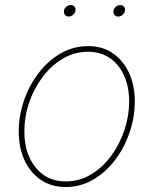

<svg xmlns="http://www.w3.org/2000/svg" viewBox="-20 -734 612 765"><path d="M241.2 11.2Q185.1 11.2 143.1 -17.1Q101.1 -45.4 77.9 -95.2Q54.7 -145 54.7 -210Q54.7 -272 75.2 -332.5Q95.7 -393.1 133.1 -442.1Q170.4 -491.2 220.9 -520.8Q271.5 -550.3 331.5 -550.3Q387.7 -550.3 429.2 -522Q470.7 -493.7 493.9 -444.1Q517.1 -394.5 517.1 -329.6Q517.1 -268.1 496.6 -207.3Q476.1 -146.5 439 -97.2Q401.9 -47.9 351.3 -18.3Q300.8 11.2 241.2 11.2ZM241.7 -11.2Q296.9 -11.2 343 -39.1Q389.2 -66.9 423.1 -113.3Q457 -159.7 475.8 -215.8Q494.6 -272 494.6 -329.1Q494.6 -387.7 474.6 -432.4Q454.6 -477.1 417.7 -502.4Q380.9 -527.8 331.1 -527.8Q277.8 -527.8 231.9 -501.2Q186 -474.6 151.1 -429Q116.2 -383.3 96.7 -326.9Q77.1 -270.5 77.1 -210.4Q77.1 -122.1 121.8 -66.7Q166.5 -11.2 241.7 -11.2ZM451.2 -668Q441.9 -668 436.3 -674.8Q430.7 -681.6 432.1 -691.4Q433.6 -700.7 441.7 -707.3Q449.7 -713.9 459 -713.9Q468.8 -713.9 474.1 -707.3Q479.5 -700.7 478 -691.4Q476.1 -681.6 468.3 -674.8Q460.4 -668 451.2 -668ZM253.9 -668Q244.6 -668 239 -674.8Q233.4 -681.6 234.9 -691.4Q236.3 -700.7 244.4 -707.3Q252.4 -713.9 261.7 -713.9Q271.5 -713.9 276.9 -707.3Q282.2 -700.7 280.8 -691.4Q278.8 -681.6 271 -674.8Q263.2 -668 253.9 -668Z"/></svg>

Font: Inter 16pt Thin
Style: Italic
Weight: 250
Italic angle: -9.3988°
Version: Version 4.001;git-66647c0bb